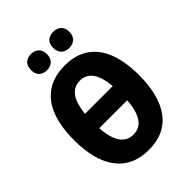

<svg xmlns="http://www.w3.org/2000/svg" viewBox="-261 -1047 1183 1183"><g transform="rotate(-45 330.5 -456.0)"><path d="M609 -358Q609 -272 591.5 -204Q574 -136 539 -88Q504 -40 451 -15Q398 10 326 10Q255 10 201.5 -15Q148 -40 112.5 -88Q77 -136 59.5 -204.5Q42 -273 42 -359Q42 -476 73.5 -557.5Q105 -639 168.5 -682Q232 -725 326 -725Q422 -725 485 -681Q548 -637 578.5 -555Q609 -473 609 -358ZM326 -124Q363 -124 388.5 -144Q414 -164 429 -203.5Q444 -243 447 -301H204Q208 -243 222.5 -203.5Q237 -164 263 -144Q289 -124 326 -124ZM326 -593Q291 -593 265.5 -574Q240 -555 225 -518Q210 -481 205 -426H446Q439 -509 409.5 -551Q380 -593 326 -593ZM160 -851Q160 -887 179 -904.5Q198 -922 229 -922Q260 -922 279.5 -904Q299 -886 299 -851Q299 -818 279.5 -799.5Q260 -781 229 -781Q198 -781 179 -799Q160 -817 160 -851ZM353 -851Q353 -887 372.5 -904.5Q392 -922 423 -922Q455 -922 474.5 -904Q494 -886 494 -851Q494 -818 474.5 -799.5Q455 -781 423 -781Q392 -781 372.5 -799.5Q353 -818 353 -851Z"/></g></svg>

Font: Noto Sans Display Condensed ExtraBold
Style: Regular
Weight: 800
Width: 3
Designer: Monotype Design Team
Foundry: Monotype Imaging Inc.
Version: Version 2.003